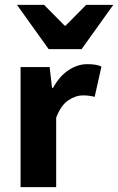

<svg xmlns="http://www.w3.org/2000/svg" viewBox="-20 -773 488 793"><path d="M65 0V-496H185L195 -410H199Q226 -459 263.5 -483.5Q301 -508 340 -508Q361 -508 375 -505.5Q389 -503 399 -498L371 -373Q359 -376 348 -377.5Q337 -379 321 -379Q293 -379 262.5 -359Q232 -339 212 -287V0ZM181 -570 50 -753H162L247 -667H251L336 -753H448L317 -570Z"/></svg>

Font: Mada
Style: Bold
Weight: 700
Designer: Khaled Hosny
Version: Version 1.5